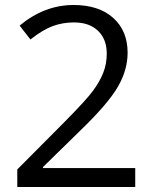

<svg xmlns="http://www.w3.org/2000/svg" viewBox="-20 -744 612 764"><path d="M518.1 0H48.8V-69.8L236.8 -258.8Q322.8 -345.7 350.1 -382.8Q377.4 -419.9 391.1 -455.1Q404.8 -490.2 404.8 -530.8Q404.8 -587.9 370.1 -621.3Q335.4 -654.8 273.9 -654.8Q229.5 -654.8 189.7 -640.1Q149.9 -625.5 101.1 -586.9L58.1 -642.1Q156.7 -724.1 272.9 -724.1Q373.5 -724.1 430.7 -672.6Q487.8 -621.1 487.8 -534.2Q487.8 -466.3 449.7 -399.9Q411.6 -333.5 307.1 -231.9L150.9 -79.1V-75.2H518.1Z"/></svg>

Font: QFn4     
Style: Regular
Weight: 400
Foundry: Ascender Corporation
Version: Version 1.10